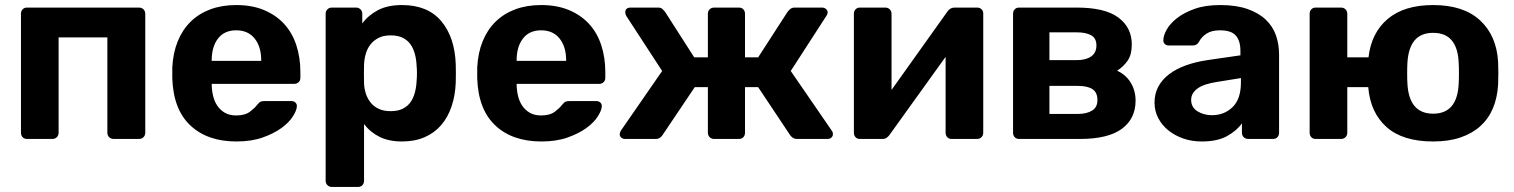

<svg xmlns="http://www.w3.org/2000/svg" viewBox="-20 -550 5993 760"><path d="M87 0Q76 0 69.5 -7Q63 -14 63 -25V-495Q63 -506 69.5 -513Q76 -520 87 -520H530Q541 -520 548 -513Q555 -506 555 -495V-25Q555 -14 548 -7Q541 0 530 0H430Q419 0 412 -7Q405 -14 405 -25V-402H212V-25Q212 -14 205 -7Q198 0 187 0Z M916 10Q801 10 733.5 -53.5Q666 -117 662 -240V-283Q665 -341 683.5 -386.5Q702 -432 734.5 -464Q767 -496 812.5 -513Q858 -530 915 -530Q978 -530 1025.5 -510Q1073 -490 1105 -455Q1137 -420 1153 -371Q1169 -322 1169 -265V-242Q1169 -231 1162 -224.5Q1155 -218 1144 -218H818Q818 -195 823 -172.5Q828 -150 839.5 -132.5Q851 -115 869.5 -104Q888 -93 915 -93Q950 -93 969.5 -108Q989 -123 997 -134Q1006 -145 1011.5 -147.5Q1017 -150 1029 -150H1133Q1143 -150 1149.5 -144Q1156 -138 1155 -128Q1154 -112 1138.5 -88Q1123 -64 1093 -42.5Q1063 -21 1019 -5.5Q975 10 916 10ZM818 -309H1014V-311Q1014 -365 988 -397.5Q962 -430 915 -430Q868 -430 843 -397.5Q818 -365 818 -311Z M1294 190Q1283 190 1276 183Q1269 176 1269 165V-495Q1269 -506 1276 -513Q1283 -520 1294 -520H1389Q1400 -520 1407 -513Q1414 -506 1414 -495V-457Q1437 -489 1475.5 -509.5Q1514 -530 1571 -530Q1673 -530 1726.5 -466.5Q1780 -403 1784 -296Q1785 -260 1784 -223Q1782 -172 1767.5 -129Q1753 -86 1726.5 -55Q1700 -24 1661 -7Q1622 10 1571 10Q1519 10 1482 -8.5Q1445 -27 1421 -59V165Q1421 176 1414.5 183Q1408 190 1397 190ZM1526 -110Q1555 -110 1574 -119.5Q1593 -129 1604.5 -145Q1616 -161 1622 -183Q1628 -205 1629 -229Q1632 -260 1629 -291Q1628 -315 1622 -337Q1616 -359 1604.5 -375Q1593 -391 1574 -400.5Q1555 -410 1526 -410Q1498 -410 1478.5 -400Q1459 -390 1446.5 -374Q1434 -358 1428 -337.5Q1422 -317 1421 -295Q1420 -256 1421 -219Q1422 -198 1428.5 -178.5Q1435 -159 1447.5 -143.5Q1460 -128 1479.5 -119Q1499 -110 1526 -110Z M2123 10Q2008 10 1940.5 -53.5Q1873 -117 1869 -240V-283Q1872 -341 1890.5 -386.5Q1909 -432 1941.5 -464Q1974 -496 2019.5 -513Q2065 -530 2122 -530Q2185 -530 2232.5 -510Q2280 -490 2312 -455Q2344 -420 2360 -371Q2376 -322 2376 -265V-242Q2376 -231 2369 -224.5Q2362 -218 2351 -218H2025Q2025 -195 2030 -172.5Q2035 -150 2046.5 -132.5Q2058 -115 2076.5 -104Q2095 -93 2122 -93Q2157 -93 2176.5 -108Q2196 -123 2204 -134Q2213 -145 2218.5 -147.5Q2224 -150 2236 -150H2340Q2350 -150 2356.5 -144Q2363 -138 2362 -128Q2361 -112 2345.5 -88Q2330 -64 2300 -42.5Q2270 -21 2226 -5.5Q2182 10 2123 10ZM2025 -309H2221V-311Q2221 -365 2195 -397.5Q2169 -430 2122 -430Q2075 -430 2050 -397.5Q2025 -365 2025 -311Z M2454 0Q2445 0 2439 -5.5Q2433 -11 2433 -19Q2433 -24 2437 -32L2601 -269L2459 -487Q2455 -495 2455 -501Q2455 -520 2477 -520H2585Q2596 -520 2602 -514.5Q2608 -509 2612 -504L2728 -323H2782V-495Q2782 -506 2789 -513Q2796 -520 2807 -520H2905Q2916 -520 2922.5 -513Q2929 -506 2929 -495V-323H2981L3098 -504Q3102 -509 3108.5 -514.5Q3115 -520 3126 -520H3234Q3243 -520 3249.5 -514.5Q3256 -509 3256 -501Q3256 -497 3254.5 -493.5Q3253 -490 3251 -487L3110 -269L3273 -32Q3277 -27 3277 -19Q3277 -11 3271 -5.5Q3265 0 3256 0H3136Q3124 0 3117 -5.5Q3110 -11 3107 -16L2981 -205H2929V-25Q2929 -14 2922.5 -7Q2916 0 2905 0H2807Q2796 0 2789 -7Q2782 -14 2782 -25V-205H2730L2603 -16Q2600 -11 2593.5 -5.5Q2587 0 2575 0Z M3383 0Q3373 0 3366.5 -7Q3360 -14 3360 -24V-495Q3360 -506 3366.5 -513Q3373 -520 3384 -520H3484Q3495 -520 3502 -513Q3509 -506 3509 -495V-194L3730 -504Q3741 -520 3758 -520H3848Q3858 -520 3865 -513.5Q3872 -507 3872 -497V-25Q3872 -14 3865 -7Q3858 0 3847 0H3747Q3736 0 3729.5 -7Q3723 -14 3723 -25V-325L3501 -16Q3496 -9 3489.5 -4.5Q3483 0 3474 0Z M4014 0Q4003 0 3996.5 -7Q3990 -14 3990 -25V-495Q3990 -506 3996.5 -513Q4003 -520 4014 -520H4242Q4354 -520 4407 -480.5Q4460 -441 4460 -374Q4460 -334 4444 -310.5Q4428 -287 4402 -270Q4437 -254 4456 -222.5Q4475 -191 4475 -152Q4475 -80 4420.5 -40Q4366 0 4255 0ZM4134 -312H4242Q4278 -312 4299 -326.5Q4320 -341 4320 -370Q4320 -399 4299 -410.5Q4278 -422 4242 -422H4134ZM4134 -99H4246Q4281 -99 4302.5 -112Q4324 -125 4324 -154Q4324 -184 4304.5 -197Q4285 -210 4246 -210H4134Z M4737 10Q4697 10 4663 -2Q4629 -14 4604 -34.5Q4579 -55 4564.5 -83Q4550 -111 4550 -144Q4550 -179 4565 -207Q4580 -235 4607.5 -256Q4635 -277 4673.5 -291Q4712 -305 4759 -312L4890 -331V-349Q4890 -388 4872 -409Q4854 -430 4809 -430Q4776 -430 4756 -417Q4736 -404 4725 -383Q4717 -370 4702 -370H4607Q4596 -370 4590 -376.5Q4584 -383 4585 -392Q4585 -409 4598 -432.5Q4611 -456 4638 -477.5Q4665 -499 4707.5 -514.5Q4750 -530 4810 -530Q4873 -530 4917.5 -514.5Q4962 -499 4990 -472.5Q5018 -446 5030.5 -410.5Q5043 -375 5043 -334V-25Q5043 -14 5036.5 -7Q5030 0 5019 0H4921Q4910 0 4903 -7Q4896 -14 4896 -25V-62Q4876 -33 4837.5 -11.5Q4799 10 4737 10ZM4777 -94Q4826 -94 4859 -126Q4892 -158 4892 -224V-241L4799 -226Q4745 -218 4720 -199.5Q4695 -181 4695 -155Q4695 -125 4720 -109.5Q4745 -94 4777 -94Z M5653 10Q5532 10 5468 -47.5Q5404 -105 5396 -205H5313V-25Q5313 -14 5306 -7Q5299 0 5288 0H5188Q5177 0 5170.5 -7Q5164 -14 5164 -25V-495Q5164 -506 5170.5 -513Q5177 -520 5188 -520H5288Q5299 -520 5306 -513Q5313 -506 5313 -495V-323H5397Q5408 -420 5473 -475Q5538 -530 5653 -530Q5773 -530 5838.5 -469.5Q5904 -409 5910 -305Q5911 -285 5911 -260Q5911 -235 5910 -215Q5907 -163 5889.5 -121.5Q5872 -80 5840 -51Q5808 -22 5761.5 -6Q5715 10 5653 10ZM5653 -100Q5749 -100 5754 -220Q5755 -235 5755 -260Q5755 -285 5754 -300Q5752 -359 5727 -389.5Q5702 -420 5653 -420Q5604 -420 5579 -389.5Q5554 -359 5551 -300Q5550 -285 5550 -260Q5550 -235 5551 -220Q5557 -100 5653 -100Z"/></svg>

Font: Fz Rubik SemBd
Style: Regular
Weight: 600
Designer: Hubert and Fischer
Foundry: Hubert and Fischer
Version: Vit hóa bi FontZin.com